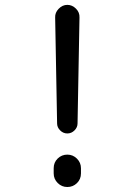

<svg xmlns="http://www.w3.org/2000/svg" viewBox="-20 -750 540 770"><path d="M209 -254.9 201.2 -679.7Q200.2 -699.2 215.3 -714.8Q230.5 -730.5 250 -730.5Q269.5 -730.5 284.7 -715.3Q299.8 -700.2 298.8 -679.7L291 -254.9Q291 -239.3 278.8 -227.1Q266.6 -214.8 250 -214.8Q233.4 -214.8 221.2 -227.1Q209 -239.3 209 -254.9ZM195.3 -54.7V-75.2Q195.3 -98.6 211.4 -114.3Q227.5 -129.9 250 -129.9Q272.5 -129.9 288.6 -113.8Q304.7 -97.7 304.7 -75.2V-54.7Q304.7 -31.2 288.6 -15.6Q272.5 0 250 0Q227.5 0 211.4 -16.1Q195.3 -32.2 195.3 -54.7Z"/></svg>

Font: Rounded Mgen+ 1mn regular
Style: Regular
Weight: 400
Designer: [Source Han Sans]
Ryoko NISHIZUKA  (kana & ideographs); Paul D. Hunt (Latin, Greek & Cyrillic); Wenlong ZHANG  (bopomofo
Version: Version 1.059.20150602